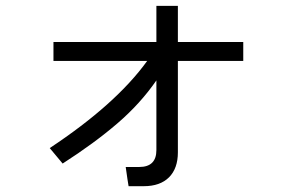

<svg xmlns="http://www.w3.org/2000/svg" viewBox="-20 -603 1040 654"><path d="M162.1 -395.5Q162.1 -411.1 162.1 -460Q250 -460 512.7 -460Q512.7 -491.2 512.7 -583Q531.2 -583 585.9 -583Q585.9 -551.8 585.9 -460Q641.6 -460 808.6 -460Q808.6 -444.3 808.6 -395.5Q752.9 -395.5 585.9 -395.5Q585.9 -317.4 585.9 -84Q585.9 -29.3 555.7 1Q525.4 31.2 469.7 31.2Q452.1 31.2 418 31.2Q415 14.6 408.2 -34.2Q419.9 -34.2 454.1 -34.2Q512.7 -34.2 512.7 -91.8Q512.7 -170.9 512.7 -329.1Q458 -250 380.9 -183.6Q302.7 -116.2 193.4 -45.9Q178.7 -63.5 149.4 -98.6Q375 -248 481.4 -395.5Q375 -395.5 162.1 -395.5Z"/></svg>

Font: Gothic A1
Style: Regular
Weight: 400
Designer: HanYang I&C Co.,Ltd.
Version: Version 2.50